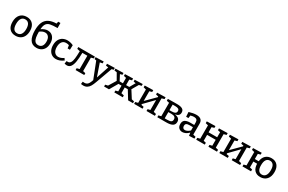

<svg xmlns="http://www.w3.org/2000/svg" viewBox="216 -2683 7175 4781"><g transform="rotate(30 3803.0 -293.0)"><path d="M535 -274Q535 -187 504 -123Q473 -59 415 -24.5Q357 10 277 10Q165 10 103.5 -58.5Q42 -127 42 -254Q42 -387 109 -463.5Q176 -540 295 -540Q407 -540 471 -470Q535 -400 535 -274ZM146 -259Q146 -63 283 -63Q355 -63 392.5 -116.5Q430 -170 430 -269Q430 -367 394.5 -417Q359 -467 290 -467Q220 -467 183 -413.5Q146 -360 146 -259Z M1127 -258Q1127 -173 1095.5 -113Q1064 -53 1007.5 -21.5Q951 10 878 10Q750 10 690.5 -85Q631 -180 631 -351Q631 -494 671 -583.5Q711 -673 795 -717.5Q879 -762 1015 -766L1027 -826H1091L1093 -681Q952 -680 882.5 -664.5Q813 -649 778.5 -599Q744 -549 737 -442Q781 -475 827.5 -491.5Q874 -508 917 -508Q976 -508 1023.5 -479.5Q1071 -451 1099 -394.5Q1127 -338 1127 -258ZM1023 -247Q1023 -337 984.5 -384Q946 -431 884 -431Q812 -431 735 -371Q735 -276 746 -211.5Q757 -147 789.5 -108.5Q822 -70 883 -70Q951 -70 987 -116.5Q1023 -163 1023 -247Z M1650 -70Q1545 10 1438 10Q1372 10 1319.5 -22Q1267 -54 1236.5 -115Q1206 -176 1206 -259Q1206 -354 1241.5 -417.5Q1277 -481 1335.5 -510.5Q1394 -540 1464 -540Q1506 -540 1552 -529Q1598 -518 1633 -500L1629 -367H1563L1550 -453Q1512 -467 1464 -467Q1391 -467 1350.5 -413Q1310 -359 1310 -265Q1310 -170 1351.5 -118Q1393 -66 1461 -66Q1533 -66 1615 -123Z M2253 -478 2179 -458V-71L2253 -53V0H2004V-53L2079 -71V-455H1936Q1934 -301 1917.5 -200.5Q1901 -100 1862 -45.5Q1823 9 1755 9Q1724 9 1685 -3L1700 -83Q1715 -79 1731 -79Q1783 -79 1810 -122Q1837 -165 1847 -245Q1857 -325 1859 -459L1776 -478V-530H2253Z M2823 -534V-481L2769 -467L2599 1Q2570 81 2541 131.5Q2512 182 2467.5 211Q2423 240 2357 240Q2329 240 2294 234L2303 162Q2337 166 2349 166Q2393 166 2421 148.5Q2449 131 2469 95.5Q2489 60 2510 -1L2329 -464L2275 -474V-527L2504 -534V-481L2430 -467L2556 -105L2675 -463L2603 -474V-527Z M3446 -281 3581 -68 3654 -52V0H3514L3369 -236H3280V-71L3360 -53V0H3117V-53L3189 -71V-236H3101L2963 0H2823V-52L2897 -69L3025 -278L2918 -465L2846 -475V-527L3074 -533V-481L3010 -465L3095 -304H3189V-459L3119 -475V-527L3350 -533V-481L3280 -462V-304H3372L3463 -464L3399 -474V-527L3626 -534V-482L3554 -466Z M4284 -533V-481L4210 -460V-72L4284 -53V0H4043V-53L4114 -70V-357L3857 -92V-68L3929 -53V0H3687V-53L3762 -72V-456L3687 -475V-527L3929 -533V-481L3857 -460V-181L4115 -439L4114 -459L4043 -475V-527Z M4845 -145Q4845 -71 4788 -35.5Q4731 0 4612 0H4353V-53L4427 -71V-457L4353 -474V-527L4527 -530H4620Q4720 -530 4771 -500Q4822 -470 4822 -402Q4822 -350 4790.5 -321Q4759 -292 4697 -280Q4845 -264 4845 -145ZM4527 -463V-303H4578Q4655 -303 4688.5 -323Q4722 -343 4722 -387Q4722 -428 4692.5 -445.5Q4663 -463 4600 -463ZM4600 -68Q4674 -68 4707 -88Q4740 -108 4740 -156Q4740 -248 4620 -248H4527V-68Z M5346 -72 5421 -54V-1L5269 6L5256 -80Q5216 -36 5167.5 -13Q5119 10 5073 10Q5012 10 4972 -29.5Q4932 -69 4932 -142Q4932 -224 4983.5 -258.5Q5035 -293 5133 -293H5246V-368Q5246 -465 5144 -465Q5102 -465 5045 -448L5035 -369H4969L4961 -502Q5084 -540 5169 -540Q5346 -540 5346 -386ZM5107 -65Q5137 -65 5174 -83.5Q5211 -102 5246 -134V-229H5149Q5085 -229 5059 -209.5Q5033 -190 5033 -149Q5033 -107 5053 -86Q5073 -65 5107 -65Z M6069 -533V-481L5994 -460V-72L6069 -53V0H5823V-53L5894 -70V-240H5647V-70L5718 -53V0H5472V-53L5547 -72V-456L5472 -475V-527L5718 -533V-481L5647 -461V-313H5894V-459L5823 -475V-527Z M6734 -533V-481L6660 -460V-72L6734 -53V0H6493V-53L6564 -70V-357L6307 -92V-68L6379 -53V0H6137V-53L6212 -72V-456L6137 -475V-527L6379 -533V-481L6307 -460V-181L6565 -439L6564 -459L6493 -475V-527Z M7565 -276Q7565 -143 7497.5 -66.5Q7430 10 7312 10Q7207 10 7147 -54Q7087 -118 7084 -240H6977V-70L7048 -53V0H6802V-53L6877 -72V-456L6802 -475V-527L7048 -533V-481L6977 -461V-313H7088Q7102 -422 7166 -481Q7230 -540 7332 -540Q7441 -540 7503 -471Q7565 -402 7565 -276ZM7462 -271Q7462 -370 7426 -418.5Q7390 -467 7326 -467Q7261 -467 7224 -415.5Q7187 -364 7187 -259Q7187 -159 7221.5 -111Q7256 -63 7319 -63Q7386 -63 7424 -115.5Q7462 -168 7462 -271Z"/></g></svg>

Font: Bitter Pro Medium
Style: Regular
Weight: 500
Designer: Sol Matas, and Bitter project Authors
Foundry: Sol Matas
Version: Version 1.010